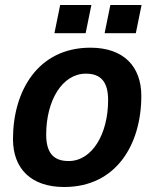

<svg xmlns="http://www.w3.org/2000/svg" viewBox="-20 -737 619 769"><path d="M198 -604H323L346 -717H221ZM399 -604H524L547 -717H422ZM237 12C446 12 546 -159 546 -353C546 -471 475 -546 342 -546C133 -546 32 -374 32 -180C32 -62 104 12 237 12ZM255 -92C195 -92 165 -124 165 -198C165 -334 229 -442 324 -442C384 -442 413 -409 413 -336C413 -200 349 -92 255 -92Z"/></svg>

Font: Geist SemiBold
Style: Italic
Weight: 600
Italic angle: -12°
Designer: Basement.studio, Andrés Briganti, Mateo Zaragoza
Foundry: Basement.studio, Vercel, Andrés Briganti, Guido Ferreyra, Mateo Zaragoza
Version: Version 1.500